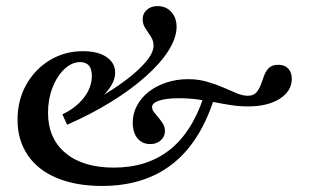

<svg xmlns="http://www.w3.org/2000/svg" viewBox="-20 -594 1007 625"><path d="M312.1 11.3Q227.4 11.3 165.3 -14.5Q103.2 -40.3 70.2 -89.1Q37.1 -137.9 37.1 -204Q37.1 -267.7 65.3 -318.1Q93.5 -368.5 141.9 -398Q190.3 -427.4 250 -427.4Q298.4 -427.4 326.6 -408.5Q354.8 -389.5 354.8 -357.3Q354.8 -333.1 337.1 -307.7Q319.4 -282.3 279.8 -250.8L266.1 -255.6Q316.9 -283.1 356.5 -309.7Q396 -336.3 423.4 -360.9Q450.8 -385.5 465.3 -406.5Q479.8 -427.4 479.8 -445.2Q479.8 -461.3 471 -475Q462.1 -488.7 453.2 -502Q444.4 -515.3 444.4 -531.5Q444.4 -550 458.1 -562.1Q471.8 -574.2 492.7 -574.2Q520.2 -574.2 537.5 -555.2Q554.8 -536.3 554.8 -506.5Q554.8 -471 528.6 -429.4Q502.4 -387.9 454.4 -345.2Q406.5 -302.4 341.1 -262.1Q275.8 -221.8 198.4 -187.9L183.1 -221.8Q227.4 -242.7 253.2 -276.2Q279 -309.7 279 -346.8Q279 -369.4 269.4 -380.6Q259.7 -391.9 241.1 -391.9Q213.7 -391.9 189.5 -369Q165.3 -346 150.8 -308.5Q136.3 -271 136.3 -227.4Q136.3 -143.5 193.1 -96Q250 -48.4 350.8 -48.4Q458.1 -48.4 531 -105.2Q604 -162.1 641.9 -275.8L675.8 -269.4Q629.8 -128.2 539.1 -58.5Q448.4 11.3 312.1 11.3ZM469.4 -125Q442.7 -125 427.4 -144Q412.1 -162.9 412.1 -194.4Q412.1 -224.2 425.8 -250Q439.5 -275.8 464.1 -295.2Q488.7 -314.5 521.8 -325.4Q554.8 -336.3 592.7 -336.3Q625 -336.3 653.2 -328.2Q681.5 -320.2 705.6 -309.7Q729.8 -299.2 750 -290.7Q770.2 -282.3 786.3 -282.3Q804.8 -282.3 814.1 -292.7Q823.4 -303.2 829 -318.1Q834.7 -333.1 839.9 -348Q845.2 -362.9 855.6 -373Q866.1 -383.1 885.5 -383.1Q906.5 -383.1 918.1 -371Q929.8 -358.9 929.8 -337.1Q929.8 -297.6 890.7 -272.6Q851.6 -247.6 787.1 -247.6Q759.7 -247.6 733.5 -251.6Q707.3 -255.6 680.2 -260.9Q653.2 -266.1 624.2 -270.2Q595.2 -274.2 562.1 -274.2Q521 -274.2 498 -266.5Q475 -258.9 475 -245.2Q475 -237.1 481.5 -228.6Q487.9 -220.2 496 -210.9Q504 -201.6 510.5 -191.1Q516.9 -180.6 516.9 -167.7Q516.9 -149.2 503.2 -137.1Q489.5 -125 469.4 -125Z"/></svg>

Font: Playfair 9pt SemiBold
Style: Regular
Weight: 600
Designer: Claus Eggers Sørensen
Foundry: Claus Eggers Sørensen
Version: Version 2.001;gftools[0.9.30]